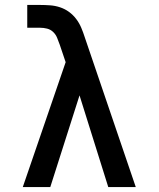

<svg xmlns="http://www.w3.org/2000/svg" viewBox="-20 -755 640 775"><path d="M72 0 245 -504 221 -575Q216 -589 210.5 -602.5Q205 -616 194.5 -626Q184 -636 170 -639.5Q156 -643 142 -643H90V-735H142Q162 -735 182.5 -733.5Q203 -732 222.5 -725.5Q242 -719 258.5 -707Q275 -695 287.5 -678.5Q300 -662 308 -643Q316 -624 322 -605L528 0H417L301 -370L183 0Z"/></svg>

Font: Iosevka Slab Semibold Extended
Style: Regular
Weight: 600
Width: 7
Monospace: yes
Designer: Belleve Invis
Foundry: Belleve Invis
Version: Version 11.1.0; ttfautohint (v1.8.3)